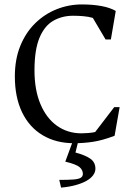

<svg xmlns="http://www.w3.org/2000/svg" viewBox="-20 -644 617 879"><path d="M320 11.7Q236.4 11.7 175.2 -25Q113.9 -61.6 80.9 -130.3Q48 -199 48 -294Q48 -373.2 73.1 -434.3Q98.1 -495.4 141.2 -537.6Q184.2 -579.8 239.4 -601.7Q294.6 -623.7 354.9 -623.7Q404.4 -623.7 444.4 -616.3Q484.3 -608.9 509.9 -593.9L487.6 -463.4H463.3L405 -562Q385.1 -567.9 361.5 -569.9Q337.8 -571.9 314.5 -571.9Q264.2 -571.9 223.8 -548.8Q183.5 -525.6 160.7 -470.8Q137.9 -416 137.9 -322.1Q137.9 -232.4 165.1 -167.6Q192.3 -102.8 240.9 -68.2Q289.5 -33.6 353 -33.6Q367 -33.6 384.8 -35.1Q402.7 -36.6 415.7 -39.6L503 -153.6H527.7L504.6 -22.4Q449 -1.3 405.9 5.2Q362.8 11.7 320 11.7ZM259.6 214.9 251.4 179.6Q292 179.6 315.8 177.8Q339.5 176.1 349.5 169.9Q359.4 163.8 359.4 152Q359.4 134.3 344.2 121.1Q328.9 108 278.9 96L314.3 0H338.9L325.5 54.3Q370.5 66.3 393.7 82.6Q416.8 98.9 416.8 128.3Q416.8 144.1 406.2 158.4Q395.7 172.8 375.5 184.1Q355.4 195.4 326 203.5Q296.6 211.7 259.6 214.9Z"/></svg>

Font: Ancizar Serif Light
Style: Regular
Weight: 300
Designer: Cesar Puertas, Viviana Monsalve, Julian Moncada, Julian Prieto, Jose Castro, Felipe Aragon, Mariel Hernandez, Sara Alarc
Version: Version 8.100